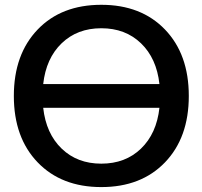

<svg xmlns="http://www.w3.org/2000/svg" viewBox="-20 -761 834 792"><path d="M158.2 -414.1H637.7Q626 -520.5 561.5 -582.5Q497.1 -644.5 397.9 -644.5Q298.8 -644.5 234.4 -582.5Q169.9 -520.5 158.2 -414.1ZM158.2 -316.4Q169.9 -210 234.4 -147.9Q298.8 -85.9 397.9 -85.9Q497.1 -85.9 561.5 -147.9Q626 -210 637.7 -316.4ZM135.7 -639.6Q233.4 -741.2 397.9 -741.2Q562.5 -741.2 660.6 -639.2Q758.8 -537.1 758.8 -365.2Q758.8 -193.4 660.6 -91.3Q562.5 10.7 397.9 10.7Q233.4 10.7 135.3 -91.3Q37.1 -193.4 37.1 -365.2Q37.1 -537.1 135.7 -639.6Z"/></svg>

Font: Gen Shin Gothic Medium
Style: Regular
Weight: 500
Designer: [Source Han Sans]
Ryoko NISHIZUKA  (kana & ideographs); Paul D. Hunt (Latin, Greek & Cyrillic); Wenlong ZHANG  (bopomofo
Version: Version 1.002.20150607